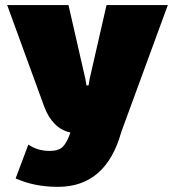

<svg xmlns="http://www.w3.org/2000/svg" viewBox="-20 -520 690 757"><path d="M8.3 -500H250L316.7 -208.3L320.8 -183.3H325H329.2L333.3 -208.3L400 -500H641.7L458.3 0Q398.3 216.7 208.3 216.7Q115 216.7 41.7 183.3L91.7 50Q128.3 75 175 75Q212.5 75 228.8 57.5Q245 40 257.5 2.5Q186.7 -13.3 154.2 -100Z"/></svg>

Font: BoonTook
Style: Regular
Weight: 400
Designer: Sungsit Sawaiwan
Foundry: FontUni
Version: Version 3.0